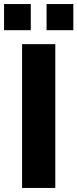

<svg xmlns="http://www.w3.org/2000/svg" viewBox="-41 -928 382 948"><path d="M68 0V-710H232V0ZM-21 -779V-908H111V-779ZM189 -779V-908H321V-779Z"/></svg>

Font: Raleway Thin ExtraBold
Style: Regular
Weight: 800
Version: Version 4.026